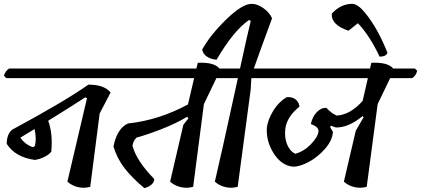

<svg xmlns="http://www.w3.org/2000/svg" viewBox="-20 -978 2193 1000"><path d="M702 -621 714 -609Q707 -583 688 -571H13L0 -584Q10 -610 27 -621ZM433 -466 424 -471Q365 -432 231 -349Q256 -282 247 -188Q236 -173 211.5 -161Q187 -149 162 -145Q59 -159 15 -229Q15 -279 44 -303Q317 -450 440 -537Q522 -538 556 -496L499 -387L450 -5Q418 4 386 -3.5Q354 -11 331 -32ZM152 -211 162 -218Q171 -259 160 -306L86 -261Q111 -225 152 -211Z M1236 -621 1248 -609Q1241 -583 1222 -571H1107L1042 -436L986 -5Q953 4 921 -3.5Q889 -11 866 -32L935 -328L961 -361L955 -370Q899 -336 822.5 -306Q746 -276 690 -261Q673 -241 670 -219Q691 -140 783 -46Q784 -31 770.5 -18Q757 -5 732 2Q667 -52 628 -103Q589 -154 571 -215Q590 -310 647 -335Q807 -352 959 -434L991 -571H574L560 -584Q570 -609 587 -621H1003L1010 -651Q1095 -655 1123 -621Z M1291 -958Q1319 -958 1350.5 -936.5Q1382 -915 1397 -883Q1318 -668 1302 -621H1468L1480 -609Q1473 -583 1454 -571H1289L1286 -514L1218 -5Q1186 4 1154 -3.5Q1122 -11 1099 -32Q1124 -135 1219 -571H1107L1094 -584Q1104 -610 1121 -621H1230Q1270 -805 1286 -869L1277 -874Q1196 -818 1108 -667Q1079 -669 1058 -683Q1037 -697 1033 -720Q1076 -797 1159 -877.5Q1242 -958 1291 -958Z M2141 -621 2153 -609Q2146 -583 2127 -571H2012L1947 -436L1890 -5Q1858 4 1826 -3.5Q1794 -11 1771 -32L1833 -297L1874 -368L1868 -373Q1795 -313 1730 -314L1704 -323L1699 -317L1714 -291Q1711 -246 1672 -202Q1633 -158 1586 -133.5Q1539 -109 1506 -110Q1447 -115 1406 -178.5Q1365 -242 1370 -315Q1376 -356 1403 -401Q1430 -446 1473 -472Q1501 -474 1518.5 -461Q1536 -448 1540 -423Q1474 -370 1466 -307Q1461 -264 1474 -229Q1487 -194 1517 -177Q1561 -188 1598.5 -226Q1636 -264 1639 -295Q1639 -318 1599 -332Q1607 -370 1630 -394Q1653 -418 1680 -416Q1707 -387 1734 -376Q1806 -381 1869 -453L1896 -571H1336L1323 -584Q1333 -610 1350 -621H1907L1914 -651Q2000 -655 2028 -621Z M1814 -958Q1843 -958 1881 -912Q1948 -830 1998 -703Q1991 -683 1957 -683Q1906 -792 1844 -857L1795 -818Q1704 -848 1708 -907Q1755 -958 1814 -958Z"/></svg>

Font: Tillana Medium
Style: Regular
Weight: 500
Designer: Lipi Raval (Devanagari, Latin), Jonny Pinhorn (Latin)
Foundry: Indian Type Foundry
Version: Version 2.003;PS 1.0;hotconv 1.0.79;makeotf.lib2.5.61930; tt